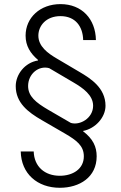

<svg xmlns="http://www.w3.org/2000/svg" viewBox="-20 -757 584 925"><path d="M442.1 -563.9C440.3 -665.1 375 -737.2 271.3 -737.2C173.3 -737.2 103.3 -671.9 103.3 -585.2C103.3 -535.9 126.4 -499.6 163 -468.4V-465.6C99.1 -455.6 55.8 -397.7 55.8 -342C55.8 -261.7 115.4 -216.3 180.8 -178.6L293 -113.6C348 -81.3 383.9 -55.4 383.9 -3.9C383.9 57.2 331 89.8 268.1 89.8C195.7 89.8 144.5 45.8 142.4 -27.3H79.9C82 79.9 160.2 147.7 268.1 147.7C363.6 147.7 445.7 96.6 445.7 -3.9C445.7 -49.7 428.6 -87.7 380.3 -124.6V-126.1C439.3 -137.4 488.3 -191.4 488.3 -247.5C488.3 -334.2 415.1 -379.6 364.7 -409.4L252.8 -475.5C210.2 -500.4 164.8 -533.7 164.8 -585.2C164.8 -632.5 201.7 -679.3 271.3 -679.3C343.4 -679.3 379.3 -629.3 380.7 -563.9ZM428.6 -247.5C428.6 -187.5 365.1 -151.6 321.4 -164.8L212 -228.3C153.1 -262.8 115.4 -293 115.4 -342.7C115.4 -400.9 166.2 -442.8 217 -428.6L334.2 -359.7C380.3 -332.7 428.6 -298.3 428.6 -247.5Z"/></svg>

Font: Karasuma Gothic
Style: Light
Weight: 300
Designer: Rasmus Andersson / Ryoko Nishizuka
Foundry: rsms
Version: Version 1.00